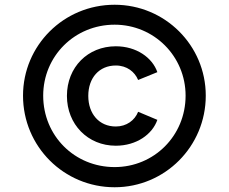

<svg xmlns="http://www.w3.org/2000/svg" viewBox="-20 -777 964 809"><path d="M463 12C675 12 847 -160 847 -374C847 -586 675 -757 463 -757C248 -757 77 -585 77 -374C77 -160 249 12 463 12ZM162 -374C162 -540 294 -673 463 -673C629 -673 762 -540 762 -374C762 -205 629 -73 463 -73C294 -73 162 -205 162 -374ZM262 -373C262 -253 350 -163 468 -163C555 -163 622 -211 643 -272L562 -306C548 -270 513 -244 468 -244C398 -244 352 -297 352 -373C352 -449 398 -501 468 -501C515 -501 548 -474 562 -440L643 -473C622 -534 555 -582 468 -582C350 -582 262 -494 262 -373Z"/></svg>

Font: Mluvka SemiBold
Style: Regular
Weight: 600
Designer: Modified by Jiří Krblich, Original typeface by Gumpita Rahayu
Foundry: Gumpita Rahayu & Jiří Krblich
Version: Version 2.000;Glyphs 3.1.1 (3134)